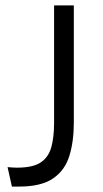

<svg xmlns="http://www.w3.org/2000/svg" viewBox="-20 -680 382 710"><path d="M24 10 8 -62Q18 -61 27 -60.5Q36 -60 43 -60Q101 -60 130 -79Q159 -98 169.5 -135Q180 -172 180 -226V-660H253V-226Q253 -157 236.5 -103.5Q220 -50 176 -20Q132 10 50 10Q39 10 24 10Z"/></svg>

Font: Bricolage Grotesque 10pt Light
Style: Regular
Weight: 300
Designer: Mathieu Triay
Foundry: Atelier Triay
Version: Version 1.000; ttfautohint (v1.8.4.7-5d5b);gftools[0.9.32]